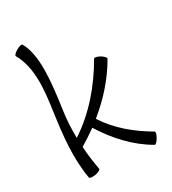

<svg xmlns="http://www.w3.org/2000/svg" viewBox="-204 -929 958 1069"><g transform="rotate(-30 275.0 -394.0)"><path d="M48 -781C110 -672 91 -533 73 -404C54 -267 38 -129 62 7C63 13 80 15 101 12C121 8 137 0 136 -7C127 -57 120 -107 117 -158C151 -179 185 -201 217 -224C281 -121 364 -29 470 32C475 36 488 24 498 6C509 -12 513 -29 507 -32C409 -89 320 -162 259 -257C348 -329 426 -415 483 -515C486 -520 475 -533 457 -544C439 -554 422 -558 418 -552C342 -420 242 -302 114 -218C113 -278 116 -337 125 -396C145 -540 170 -719 112 -819C109 -824 92 -821 74 -810C56 -800 44 -787 48 -781Z"/></g></svg>

Font: Nupuram Light
Style: Regular
Weight: 300
Designer: Santhosh Thottingal (santhosh.thottingal@gmail.com)
Foundry: SMC
Version: Version 1.000